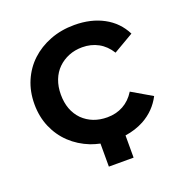

<svg xmlns="http://www.w3.org/2000/svg" viewBox="-119 -645 820 861"><g transform="rotate(-20 290.5 -215.0)"><path d="M374 110H256V0Q233 -5 211 -13Q158 -34 119.5 -70.5Q81 -107 59.5 -157Q38 -207 38 -267Q38 -327 59.5 -377Q81 -427 119.5 -463Q158 -499 211 -519.5Q264 -540 327 -540Q406 -540 465.5 -508Q525 -476 555 -416L459 -360Q436 -397 402 -415.5Q368 -434 326 -434Q291 -434 261.5 -422Q232 -410 210 -388.5Q188 -367 176 -336Q164 -305 164 -267Q164 -191 209 -145Q255 -100 326 -100Q368 -100 402 -118.5Q436 -137 459 -174L555 -118Q524 -58 464 -25Q423 -3 374 4Z"/></g></svg>

Font: CMG Sans SemiBold
Style: Regular
Weight: 600
Designer: Julieta Ulanovsky
Foundry: Julieta Ulanovsky
Version: Version 7.200